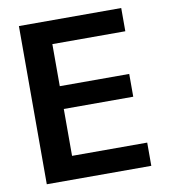

<svg xmlns="http://www.w3.org/2000/svg" viewBox="-81 -792 769 863"><g transform="rotate(-10 303.0 -361.0)"><path d="M530 -616V-722H63V0H540V-106H197V-320H514V-424H197V-616Z"/></g></svg>

Font: Perun SemiBold
Style: Regular
Weight: 600
Foundry: Copyright (c) Stefan Peev, Context Ltd, 2016
Version: Version 1.089